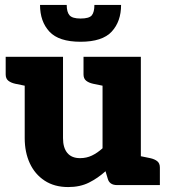

<svg xmlns="http://www.w3.org/2000/svg" viewBox="-20 -749 687 777"><path d="M256 8Q200 8 160.5 -18Q121 -44 100.5 -88.5Q80 -133 80 -190V-519H235V-190Q235 -151 252.5 -130Q270 -109 304 -109Q330 -109 352 -119.5Q374 -130 395 -149V-519H550V0H454Q423 0 416 -26L407 -56Q376 -28 340 -10Q304 8 256 8ZM530 0 544 -118 588 -109Q606 -105 616.5 -96.5Q627 -88 627 -71V0ZM100 -519 86 -401 42 -410Q24 -414 13.5 -422.5Q3 -431 3 -448V-519ZM415 -519 401 -401 357 -410Q339 -414 328.5 -422.5Q318 -431 318 -448V-519ZM306 -580Q218 -580 180 -621Q142 -662 142 -729H250Q250 -700 261.5 -687Q273 -674 306 -674Q341 -674 351.5 -687Q362 -700 362 -729H470Q470 -662 432 -621Q394 -580 306 -580Z"/></svg>

Font: Aleo Black
Style: Regular
Weight: 900
Designer: Alessio Laiso
Foundry: Alessio Laiso
Version: Version 2.001;gftools[0.9.29]